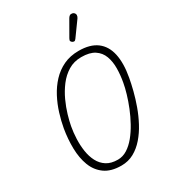

<svg xmlns="http://www.w3.org/2000/svg" viewBox="-279 -1344 1319 1483"><g transform="rotate(-30 381.0 -602.5)"><path d="M354.5 2.5Q262.5 2.5 206.8 -37.5Q151 -77.5 125.2 -145Q99.5 -212.5 97.8 -296.8Q96 -381 111 -469.5Q121.5 -529.5 141.5 -594Q161.5 -658.5 193 -718.5Q224.5 -778.5 269.2 -826.5Q314 -874.5 373.5 -902.8Q433 -931 509 -931Q610.5 -931 669.8 -886.8Q729 -842.5 747.2 -758.8Q765.5 -675 744 -556.5Q735.5 -508.5 720.5 -449.2Q705.5 -390 682.8 -327Q660 -264 628.8 -205.2Q597.5 -146.5 557 -99.8Q516.5 -53 466.2 -25.2Q416 2.5 354.5 2.5ZM353.5 -51Q397.5 -51 437 -76Q476.5 -101 511 -143.2Q545.5 -185.5 574.2 -237.8Q603 -290 625.5 -345.8Q648 -401.5 663.2 -453.2Q678.5 -505 685.5 -545.5Q697 -608 697.5 -667.5Q698 -727 680.2 -774.8Q662.5 -822.5 619.8 -850.8Q577 -879 502 -879Q436.5 -879 385.8 -848Q335 -817 297.2 -767.2Q259.5 -717.5 233.2 -660.2Q207 -603 191.2 -549Q175.5 -495 168.5 -457Q159 -405.5 156.8 -349Q154.5 -292.5 162.5 -239.5Q170.5 -186.5 192.5 -144Q214.5 -101.5 253.8 -76.2Q293 -51 353.5 -51ZM503 -1015Q495 -1020 491 -1027.5Q487 -1035 496 -1050.5L573 -1184.5Q585.5 -1206 600.8 -1206.8Q616 -1207.5 625 -1200Q636.5 -1189.5 636 -1176.8Q635.5 -1164 627 -1152L534.5 -1024Q525.5 -1011.5 517.8 -1011.2Q510 -1011 503 -1015Z"/></g></svg>

Font: Edu AU VIC WA NT Pre
Style: Regular
Weight: 400
Designer: Tina and Corey Anderson, Eben Sorkin, Mirko Velimirovic
Foundry: Google for Education
Version: Version 1.001